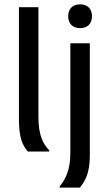

<svg xmlns="http://www.w3.org/2000/svg" viewBox="-20 -700 507 887"><path d="M350 -570C385 -570 405 -591.7 405 -625C405 -658.3 385 -680 350 -680C315 -680 295 -658.3 295 -625C295 -591.7 315 -570 350 -570ZM207.5 0V-5C180 -35 157.5 -71.7 157.5 -160.8V-666.7H67.5V-149.2C67.5 -64.2 83.3 -30 108.3 0ZM349.2 166.7C372.5 136.7 395 102.5 395 17.5V-500H305V5.8C305 85.8 282.5 129.2 255 161.7V166.7Z"/></svg>

Font: Familjen Grotesk
Style: Regular
Weight: 400
Designer: Anders Wikstroem, Jonas Baeckman, Matilda Gysing, Kristian Moeller
Foundry: Familjen STHLM AB
Version: Version 2.000